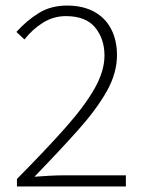

<svg xmlns="http://www.w3.org/2000/svg" viewBox="-20 -671 519 691"><path d="M41 0V-27Q146 -133 216 -212Q286 -291 321 -353.5Q356 -416 356 -471Q356 -531 322.5 -572Q289 -613 217 -613Q173 -613 135 -589.5Q97 -566 68 -529L39 -556Q76 -597 119.5 -624Q163 -651 221 -651Q278 -651 318.5 -629Q359 -607 380 -566.5Q401 -526 401 -472Q401 -408 364.5 -343Q328 -278 261.5 -203.5Q195 -129 104 -35Q131 -37 158 -38.5Q185 -40 212 -40H433V0Z"/></svg>

Font: Mada Light
Style: Regular
Weight: 300
Designer: Khaled Hosny
Version: Version 1.5